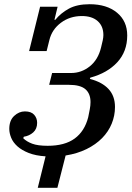

<svg xmlns="http://www.w3.org/2000/svg" viewBox="-20 -730 624 910"><path d="M196 11Q149 8 116 -5Q83 -18 62.5 -36.5Q42 -55 33 -77Q24 -99 24 -119Q24 -159 47 -180.5Q70 -202 98 -202Q128 -202 142 -186Q156 -170 156 -148Q156 -119 137.5 -102.5Q119 -86 93 -82L90 -75Q106 -59 132.5 -49Q159 -39 206 -39Q287 -39 334 -73.5Q381 -108 398 -174Q402 -194 405.5 -212Q409 -230 409 -246Q409 -286 385 -307Q361 -328 306 -328H213L227 -384H317Q366 -384 405.5 -415.5Q445 -447 459 -505Q464 -525 467 -539Q470 -553 470 -564Q470 -606 443 -630Q416 -654 368 -654Q311 -654 268.5 -622Q226 -590 214 -540L201 -488H118L170 -698H253L238 -636H242Q268 -668 306.5 -689Q345 -710 405 -710Q486 -710 534.5 -670Q583 -630 583 -562Q583 -486 536 -435Q489 -384 408 -362L406 -356Q464 -341 494.5 -308Q525 -275 525 -223Q525 -182 509.5 -144Q494 -106 464 -75.5Q434 -45 390.5 -23.5Q347 -2 291 7L252 160H159Z"/></svg>

Font: IBM Plex Serif Medm
Style: Italic
Weight: 500
Italic angle: -14°
Designer: Mike Abbink, Paul van der Laan, Pieter van Rosmalen
Foundry: Bold Monday
Version: Version 3.001